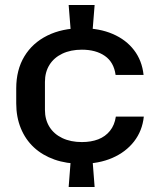

<svg xmlns="http://www.w3.org/2000/svg" viewBox="-20 -749 636 769"><path d="M265 -604 255 -729H359L349 -604ZM255 0 265 -129H349L359 0ZM306 -93Q246 -93 198 -110Q150 -127 116 -158.5Q82 -190 63.5 -235Q45 -280 45 -335V-395Q45 -469 77.5 -523Q110 -577 169.5 -606.5Q229 -636 308 -636Q378 -636 431.5 -613Q485 -590 517 -548Q549 -506 555 -449H443Q436 -500 400 -525Q364 -550 308 -550Q263 -550 229.5 -534Q196 -518 178 -489Q160 -460 160 -421V-309Q160 -270 178 -241Q196 -212 229.5 -196Q263 -180 308 -180Q345 -180 373.5 -191Q402 -202 420.5 -225Q439 -248 444 -282H556Q550 -225 517 -182.5Q484 -140 430 -116.5Q376 -93 306 -93Z"/></svg>

Font: Hubot Sans Medium
Style: Regular
Weight: 500
Designer: Deni Anggara
Foundry: GitHub, Inc., Subsidiary of Microsoft Corporation
Version: Version 2.000